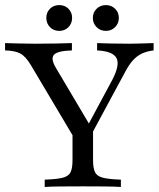

<svg xmlns="http://www.w3.org/2000/svg" viewBox="-33 -742 630 762"><path d="M281.5 -160.5 90.3 -482.3Q69.4 -517.7 48 -529.4Q26.6 -541.1 -12.9 -541.9V-571Q14.5 -570.2 44.8 -569.4Q75 -568.5 106.5 -568.5Q156.5 -568.5 192.3 -569.4Q228.2 -570.2 252.4 -571V-541.9Q196.8 -540.3 181.9 -525.4Q166.9 -510.5 187.9 -474.2L329 -236.3L304.8 -224.2L410.5 -421Q443.5 -482.3 429.8 -510.5Q416.1 -538.7 352.4 -541.9V-571Q371 -570.2 403.6 -569.4Q436.3 -568.5 480.6 -568.5Q504.8 -568.5 526.6 -569.4Q548.4 -570.2 576.6 -571V-541.9Q550 -538.7 530.2 -529.4Q510.5 -520.2 494.8 -502.8Q479 -485.5 463.7 -456.5L304 -160.5ZM144.4 0V-29Q192.7 -30.6 216.1 -36.7Q239.5 -42.7 247.2 -58.9Q254.8 -75 254.8 -106.5V-250.8L303.2 -192.7L336.3 -245.2V-106.5Q336.3 -75 344 -58.9Q351.6 -42.7 375.4 -36.7Q399.2 -30.6 446.8 -29V0Q423.4 -1.6 383.5 -2Q343.5 -2.4 296.8 -2.4Q246.8 -2.4 207.3 -2Q167.7 -1.6 144.4 0ZM387.1 -619.4Q365.3 -619.4 350.4 -634.3Q335.5 -649.2 335.5 -671Q335.5 -692.7 350.4 -707.3Q365.3 -721.8 387.1 -721.8Q408.9 -721.8 423.8 -707.3Q438.7 -692.7 438.7 -671Q438.7 -649.2 423.8 -634.3Q408.9 -619.4 387.1 -619.4ZM202.4 -619.4Q179.8 -619.4 165.3 -634.3Q150.8 -649.2 150.8 -671Q150.8 -692.7 165.3 -707.3Q179.8 -721.8 202.4 -721.8Q224.2 -721.8 238.7 -707.3Q253.2 -692.7 253.2 -671Q253.2 -649.2 238.7 -634.3Q224.2 -619.4 202.4 -619.4Z"/></svg>

Font: Playfair
Style: Regular
Weight: 400
Designer: Claus Eggers Sørensen
Foundry: Claus Eggers Sørensen
Version: Version 2.001;gftools[0.9.30]